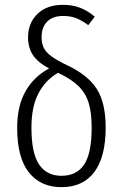

<svg xmlns="http://www.w3.org/2000/svg" viewBox="-20 -763 508 794"><path d="M417 -235Q417 -114 370 -51.5Q323 11 234 11Q148 11 99.5 -50Q51 -111 51 -235Q51 -325 85.5 -385.5Q120 -446 183 -480Q136 -505 116 -535.5Q96 -566 96 -609Q96 -667 134.5 -705Q173 -743 240 -743Q280 -743 311 -731Q342 -719 372 -694L345 -659Q318 -679 294.5 -688Q271 -697 241 -697Q198 -697 175 -673.5Q152 -650 152 -610Q152 -584 160.5 -566Q169 -548 191.5 -531Q214 -514 258 -493Q343 -453 380 -395.5Q417 -338 417 -235ZM359 -235Q359 -298 346.5 -338Q334 -378 304.5 -407Q275 -436 220 -462Q167 -431 138.5 -376Q110 -321 110 -235Q110 -130 141.5 -83Q173 -36 234 -36Q297 -36 328 -82.5Q359 -129 359 -235Z"/></svg>

Font: Fira Sans Extra Condensed Light
Style: Regular
Weight: 300
Width: 1
Designer: Carrois Corporate & Edenspiekermann AG
Foundry: Carrois Corporate GbR & Edenspiekermann AG
Version: Version 4.203